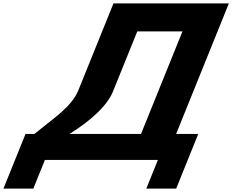

<svg xmlns="http://www.w3.org/2000/svg" viewBox="-74 -845 1368 1131"><path d="M593.1 -310 734.6 -660H1000.8L756.7 -56H335.4C467.6 -138 562.6 -229 593.1 -310ZM1093.9 -56H963.5L1274.2 -825H594.4L386.3 -310C344.3 -214 250 -155 128.6 -56H76.4L-53.7 266H122.3L190.6 97H856.1L787.8 266H963.8Z"/></svg>

Font: Hussar
Style: BdWideOblFour
Weight: 700
Foundry: Cannot Into Space Fonts
Version: Version 2.00